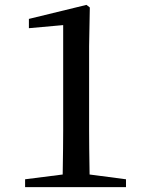

<svg xmlns="http://www.w3.org/2000/svg" viewBox="-20 -768 603 788"><path d="M347.7 -51.8 497.1 -32.2V0H83V-32.2L237.3 -51.8Q239.3 -170.9 239.3 -232.4V-665L98.6 -652.3V-690.4L335 -748L348.6 -737.3L345.7 -578.1V-232.4Q345.7 -172.9 347.7 -51.8Z"/></svg>

Font: GenYoMin TW TTF SemiBold
Style: Regular
Weight: 600
Version: Version 1.300